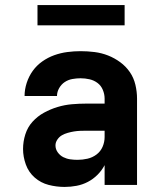

<svg xmlns="http://www.w3.org/2000/svg" viewBox="-20 -730 640 758"><path d="M235 8Q203 8 172 0Q141 -8 117 -29Q93 -50 82 -80.5Q71 -111 71 -142Q71 -171 80 -199.5Q89 -228 108.5 -249.5Q128 -271 153.5 -285Q179 -299 207 -307.5Q235 -316 264 -318.5Q293 -321 322 -321H393V-341Q393 -358 386 -375Q379 -392 365 -402.5Q351 -413 333.5 -417Q316 -421 298 -421Q282 -421 265.5 -418Q249 -415 235.5 -406Q222 -397 213.5 -382Q205 -367 205 -351H77Q77 -377 85.5 -403Q94 -429 109.5 -450.5Q125 -472 147 -487.5Q169 -503 194 -512Q219 -521 245.5 -524.5Q272 -528 298 -528Q326 -528 353.5 -524.5Q381 -521 406.5 -511Q432 -501 454.5 -484.5Q477 -468 492.5 -445.5Q508 -423 514.5 -395.5Q521 -368 521 -341V0H393V-78Q382 -57 365 -40Q348 -23 327 -12Q306 -1 282.5 3.5Q259 8 235 8ZM286 -99Q306 -99 325.5 -103.5Q345 -108 361 -120Q377 -132 385 -150.5Q393 -169 393 -189V-214H322Q310 -214 297 -213.5Q284 -213 272 -211Q260 -209 247.5 -205.5Q235 -202 224.5 -196Q214 -190 206.5 -179Q199 -168 199 -156Q199 -141 208 -128.5Q217 -116 230 -109.5Q243 -103 257.5 -101Q272 -99 286 -99ZM128 -630V-710H472V-630Z"/></svg>

Font: Iosevka SS04 XBd Ex
Style: Regular
Weight: 800
Width: 7
Monospace: yes
Designer: Belleve Invis
Foundry: Belleve Invis
Version: Version 19.0.0; ttfautohint (v1.8.4)